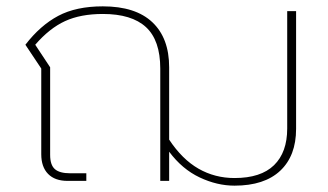

<svg xmlns="http://www.w3.org/2000/svg" viewBox="-20 -570 1033 605"><path d="M513 -92V0H485V-354Q485 -443 440 -484.5Q395 -526 304 -526Q234 -526 185 -503.5Q136 -481 91 -429L138 -358V-82Q138 -50 153 -37Q168 -24 201 -24H252V0H193Q153 0 131.5 -22Q110 -44 110 -84V-354L60 -429Q107 -490 163.5 -520Q220 -550 304 -550Q407 -550 460 -500Q513 -450 513 -358V-130Q554 -68 605.5 -38.5Q657 -9 719 -9Q802 -9 843.5 -49.5Q885 -90 885 -165V-535H913V-164Q913 -79 863 -32Q813 15 719 15Q664 15 609 -11Q554 -37 513 -92Z"/></svg>

Font: Prompt Thin
Style: Regular
Weight: 250
Designer: Katatrad Team
Foundry: CadsonDemak
Version: Version 1.001